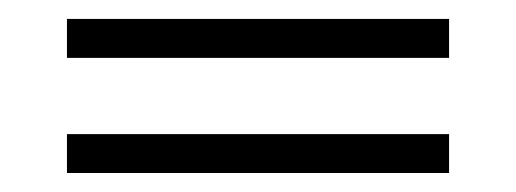

<svg xmlns="http://www.w3.org/2000/svg" viewBox="-20 -316 546 203"><path d="M50.8 -254.8V-296H454.8V-254.8ZM50.8 -133.1V-174.2H454.8V-133.1Z"/></svg>

Font: Playfair 9pt Black
Style: Regular
Weight: 900
Designer: Claus Eggers Sørensen
Foundry: Claus Eggers Sørensen
Version: Version 2.203